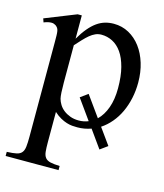

<svg xmlns="http://www.w3.org/2000/svg" viewBox="-109 -538 712 832"><g transform="rotate(15 247.0 -122.5)"><path d="M272 -138.2 337.9 -46.4Q361.8 -69.3 375.2 -106.7Q388.7 -144 388.7 -194.3Q388.7 -248.5 378.4 -287.6Q368.2 -326.7 350.6 -351.6Q333 -376.5 309.6 -388.4Q286.1 -400.4 259.8 -400.4Q245.1 -400.4 232.7 -394.8Q220.2 -389.2 208 -379.2Q195.8 -369.1 183.1 -355.5Q170.4 -341.8 155.3 -325.2V-157.7Q155.3 -105.5 159.7 -86.4Q163.1 -73.7 170.9 -61Q178.7 -48.3 191.4 -38.3Q204.1 -28.3 221.2 -22Q238.3 -15.6 259.8 -15.6Q282.2 -15.6 302.7 -23.9L238.3 -113.8ZM466.8 -240.7Q466.8 -204.1 459.5 -170.2Q452.1 -136.2 438.5 -106.9Q424.8 -77.6 405 -54.2Q385.3 -30.8 360.8 -14.6L413.1 58.1L379.4 82.5L323.2 3.9Q293.5 14.6 261.7 14.6Q251 14.6 238.8 13.7Q226.6 12.7 213.4 8.5Q200.2 4.4 185.5 -3.7Q170.9 -11.7 155.3 -25.9V109.4Q155.3 135.7 157 152.3Q158.7 168.9 166.3 178.5Q173.8 188 189.2 191.7Q204.6 195.3 231.4 196.3V214.8H-5.9V196.3Q21.5 195.3 37.1 191.9Q52.7 188.5 60.5 179Q68.4 169.4 70.3 152.3Q72.3 135.3 72.3 107.4V-315.9Q72.3 -334 72 -346.2Q71.8 -358.4 70.3 -366.5Q68.8 -374.5 65.4 -379.4Q62 -384.3 56.2 -388.7Q52.2 -391.1 47.6 -392.8Q43 -394.5 36.6 -394.5Q30.3 -394.5 22 -392.8Q13.7 -391.1 2.9 -386.7L-2.9 -403.3L136.7 -459H155.3V-354.5Q172.4 -383.8 189.5 -404.1Q206.5 -424.3 224.1 -436.8Q241.7 -449.2 260.3 -454.6Q278.8 -460 299.3 -460Q336.4 -460 367.2 -443.1Q397.9 -426.3 420.2 -396.7Q442.4 -367.2 454.6 -327.1Q466.8 -287.1 466.8 -240.7Z"/></g></svg>

Font: Doulos SIL CyrE
Style: Regular
Weight: 400
Designer: Walt Agee, Victor Gaultney, Peter Martin, Debbi Hosken, Becca Hirsbrunner
Foundry: SIL International
Version: Version 5.000